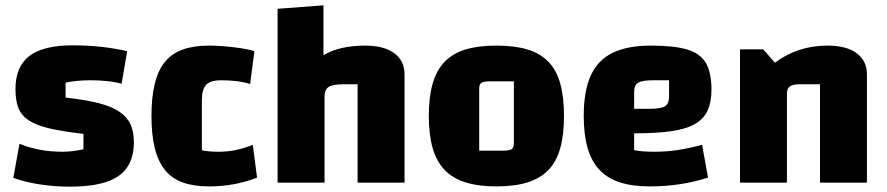

<svg xmlns="http://www.w3.org/2000/svg" viewBox="-20 -685 3325 720"><path d="M38 -351Q38 -435 90 -475Q142 -515 253 -515Q307 -515 358.5 -509.5Q410 -504 457 -493L436 -371Q411 -378 381 -381Q351 -384 317 -384Q292 -384 267 -381.5Q242 -379 226 -375V-319Q300 -311 349 -298.5Q398 -286 427 -266.5Q456 -247 469 -219.5Q482 -192 482 -152Q482 -94 456.5 -57Q431 -20 378 -2.5Q325 15 240 15Q185 15 129.5 6.5Q74 -2 30 -18L53 -146Q125 -116 214 -116Q231 -116 250 -118Q269 -120 293 -125V-183Q215 -192 165.5 -203.5Q116 -215 88 -233.5Q60 -252 49 -280Q38 -308 38 -351Z M765 14Q707 14 666 -0.5Q625 -15 599 -47Q573 -79 560.5 -129Q548 -179 548 -250Q548 -321 560.5 -371.5Q573 -422 599 -453.5Q625 -485 666 -499.5Q707 -514 765 -514Q794 -514 826.5 -511Q859 -508 888 -503.5Q917 -499 934 -493L918 -370Q892 -378 865.5 -381Q839 -384 809 -384Q769 -384 753 -367Q737 -350 737 -308V-122Q757 -116 800 -116Q834 -116 865 -122.5Q896 -129 928 -142L944 -19Q904 -3 858.5 5.5Q813 14 765 14Z M1021 0V-652L1193 -665V-478Q1225 -497 1264.5 -505.5Q1304 -514 1349 -514Q1420 -514 1458.5 -485.5Q1497 -457 1497 -406V0H1321V-369H1270Q1228 -369 1212.5 -359Q1197 -349 1197 -323V0Z M1842 14Q1774 14 1726 -1Q1678 -16 1647.5 -47.5Q1617 -79 1602.5 -129.5Q1588 -180 1588 -250Q1588 -321 1602.5 -371.5Q1617 -422 1647.5 -453.5Q1678 -485 1726 -499.5Q1774 -514 1842 -514Q1910 -514 1958 -499.5Q2006 -485 2036.5 -453.5Q2067 -422 2081 -371.5Q2095 -321 2095 -250Q2095 -180 2081 -129.5Q2067 -79 2036.5 -47.5Q2006 -16 1958 -1Q1910 14 1842 14ZM1777 -120H1866Q1890 -120 1898.5 -125.5Q1907 -131 1907 -147V-380H1818Q1794 -380 1785.5 -374.5Q1777 -369 1777 -353Z M2417 14Q2352 14 2305 -1Q2258 -16 2228 -48Q2198 -80 2183.5 -130Q2169 -180 2169 -250Q2169 -344 2195.5 -402Q2222 -460 2277.5 -487Q2333 -514 2421 -514Q2509 -514 2558 -499Q2607 -484 2627.5 -448Q2648 -412 2648 -349Q2648 -302 2633.5 -270.5Q2619 -239 2586 -220Q2553 -201 2497 -193Q2441 -185 2358 -185H2328V-277H2417Q2458 -277 2473.5 -286.5Q2489 -296 2489 -323V-384H2430Q2389 -384 2373.5 -375Q2358 -366 2358 -341V-122Q2383 -116 2437 -116Q2479 -116 2522 -122.5Q2565 -129 2613 -142L2635 -19Q2586 -3 2531 5.5Q2476 14 2417 14Z M2755 0V-500H2842L2886 -450Q2929 -482 2978 -498Q3027 -514 3083 -514Q3154 -514 3192.5 -485.5Q3231 -457 3231 -406V0H3055V-369H2981Q2953 -369 2942 -361Q2931 -353 2931 -334V0Z"/></svg>

Font: Changa
Style: Bold
Weight: 700
Designer: Eduardo Rodriguez Tunni
Foundry: Eduardo Rodriguez Tunni
Version: Version 3.002; ttfautohint (v1.8.2)